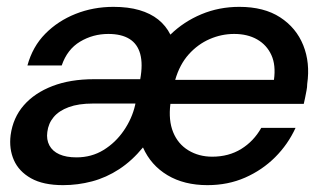

<svg xmlns="http://www.w3.org/2000/svg" viewBox="-20 -528 937 560"><path d="M164 12Q106 12 70.5 -8Q35 -28 20.5 -61Q6 -94 11 -134Q18 -185 49.5 -221Q81 -257 133 -277Q185 -297 254 -297H389Q397 -341 389 -370.5Q381 -400 357.5 -414.5Q334 -429 296 -429Q251 -429 213.5 -406.5Q176 -384 160 -337H60Q75 -392 112 -429.5Q149 -467 200.5 -487.5Q252 -508 311 -508Q354 -508 386.5 -498.5Q419 -489 441.5 -471Q464 -453 477 -427Q516 -465 567.5 -486.5Q619 -508 678 -508Q750 -508 797 -477.5Q844 -447 864.5 -396Q885 -345 876 -283Q876 -274 874 -264Q872 -254 870 -243.5Q868 -233 866 -225H477Q471 -177 485 -142.5Q499 -108 529.5 -89.5Q560 -71 599 -71Q647 -71 683.5 -93.5Q720 -116 742 -155H842Q820 -107 782.5 -69.5Q745 -32 695 -10Q645 12 585 12Q517 12 468.5 -17Q420 -46 397 -98Q365 -59 327.5 -34.5Q290 -10 248.5 1Q207 12 164 12ZM203 -69Q247 -69 282 -90.5Q317 -112 341 -147Q365 -182 374 -221L375 -226H251Q209 -226 180.5 -215.5Q152 -205 136.5 -186.5Q121 -168 118 -143Q115 -121 124 -104Q133 -87 153 -78Q173 -69 203 -69ZM491 -295H779Q785 -338 771.5 -367.5Q758 -397 730 -413Q702 -429 663 -429Q626 -429 591.5 -414Q557 -399 530.5 -369.5Q504 -340 491 -295Z"/></svg>

Font: DM Sans 36pt Medium
Style: Italic
Weight: 500
Italic angle: -10°
Designer: Colophon Foundry, Jonny Pinhorn
Foundry: Colophon Foundry
Version: Version 4.004;gftools[0.9.30]